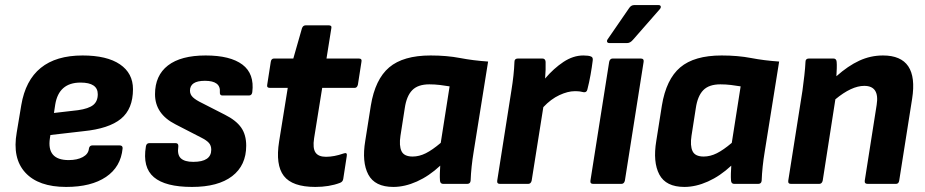

<svg xmlns="http://www.w3.org/2000/svg" viewBox="-20 -726 3653 758"><path d="M241 12Q132 12 80 -44.5Q28 -101 46 -203L64 -311Q97 -507 306 -507Q402 -507 453.5 -472Q505 -437 505 -374Q505 -296 457.5 -257Q410 -218 309 -208L179 -193L177 -180Q164 -94 251 -94Q285 -94 307 -106Q329 -118 331 -139Q333 -152 345 -152H452Q465 -152 464 -140Q457 -67 398.5 -27.5Q340 12 241 12ZM193 -280 288 -291Q330 -297 348 -311.5Q366 -326 366 -354Q366 -400 298 -400Q212 -400 198 -313Z M738 12Q633 12 587.5 -26.5Q542 -65 556 -148Q558 -161 570 -161H673Q685 -161 684 -148Q679 -115 694 -101Q709 -87 743 -87Q814 -87 814 -135Q814 -151 805 -161.5Q796 -172 774 -183L673 -235Q592 -276 592 -354Q592 -428 643 -467.5Q694 -507 792 -507Q889 -507 937 -471Q985 -435 976 -362Q974 -349 963 -349H858Q847 -349 848 -362Q852 -407 789 -407Q730 -407 730 -368Q730 -353 741.5 -342Q753 -331 778 -319L868 -273Q912 -251 932 -222.5Q952 -194 952 -151Q952 -73 896.5 -30.5Q841 12 738 12Z M1225 12Q1134 12 1100.5 -31.5Q1067 -75 1082 -168L1116 -379H1046Q1032 -379 1035 -392L1049 -482Q1051 -495 1062 -495H1138L1172 -614Q1176 -626 1187 -626H1278Q1291 -626 1288 -614L1269 -495H1396Q1410 -495 1407 -482L1393 -392Q1390 -379 1380 -379H1252L1220 -180Q1214 -141 1225.5 -124Q1237 -107 1267 -107Q1299 -107 1336 -120Q1352 -126 1349 -110L1335 -19Q1333 -8 1322 -4Q1301 4 1276.5 8Q1252 12 1225 12Z M1533 12Q1460 12 1434 -37Q1408 -86 1422 -170L1444 -309Q1461 -413 1516.5 -460Q1572 -507 1680 -507Q1744 -507 1796 -497Q1848 -487 1907 -483L1850 -127Q1845 -97 1842 -68.5Q1839 -40 1838 -13Q1837 0 1824 0H1730Q1718 0 1717 -13Q1716 -26 1716.5 -41.5Q1717 -57 1718 -72Q1674 -31 1626 -9.5Q1578 12 1533 12ZM1609 -108Q1635 -108 1661 -121Q1687 -134 1720 -162L1755 -385Q1738 -388 1717 -390.5Q1696 -393 1675 -393Q1630 -393 1607.5 -370Q1585 -347 1578 -299L1561 -190Q1555 -151 1565 -129.5Q1575 -108 1609 -108Z M1954 0Q1941 0 1943 -13L1999 -369Q2004 -400 2007 -427.5Q2010 -455 2011 -482Q2011 -495 2025 -495H2121Q2133 -495 2134 -482Q2135 -452 2132 -416Q2166 -456 2204.5 -481.5Q2243 -507 2283 -507Q2304 -507 2313 -503Q2322 -500 2320 -487Q2317 -462 2311.5 -431Q2306 -400 2299 -373Q2296 -360 2284 -362Q2277 -364 2269 -365Q2261 -366 2249 -366Q2222 -366 2188.5 -350.5Q2155 -335 2125 -303L2079 -13Q2076 0 2065 0Z M2322 0Q2309 0 2311 -13L2385 -482Q2388 -495 2399 -495H2509Q2523 -495 2521 -482L2447 -13Q2444 0 2433 0ZM2386 -556Q2379 -556 2377 -560.5Q2375 -565 2379 -571L2463 -693Q2471 -706 2484 -706H2579Q2587 -706 2588.5 -701Q2590 -696 2585 -690L2479 -569Q2468 -556 2456 -556Z M2682 12Q2609 12 2583 -37Q2557 -86 2571 -170L2593 -309Q2610 -413 2665.5 -460Q2721 -507 2829 -507Q2893 -507 2945 -497Q2997 -487 3056 -483L2999 -127Q2994 -97 2991 -68.5Q2988 -40 2987 -13Q2986 0 2973 0H2879Q2867 0 2866 -13Q2865 -26 2865.5 -41.5Q2866 -57 2867 -72Q2823 -31 2775 -9.5Q2727 12 2682 12ZM2758 -108Q2784 -108 2810 -121Q2836 -134 2869 -162L2904 -385Q2887 -388 2866 -390.5Q2845 -393 2824 -393Q2779 -393 2756.5 -370Q2734 -347 2727 -299L2710 -190Q2704 -151 2714 -129.5Q2724 -108 2758 -108Z M3103 0Q3090 0 3092 -13L3148 -368Q3152 -397 3155.5 -428Q3159 -459 3160 -482Q3160 -495 3174 -495H3270Q3282 -495 3283 -482Q3284 -472 3283.5 -456Q3283 -440 3282 -425Q3328 -466 3372.5 -486.5Q3417 -507 3466 -507Q3608 -507 3581 -336L3530 -13Q3528 0 3517 0H3406Q3392 0 3394 -13L3441 -312Q3453 -387 3392 -387Q3342 -387 3278 -334L3228 -13Q3225 0 3214 0Z"/></svg>

Font: Sofia Sans ExtraBold
Style: Italic
Weight: 800
Italic angle: -9°
Designer: Botio Nikoltchev, Ani Petrova
Foundry: lettersoup
Version: Version 4.100; ttfautohint (v1.8.4.7-5d5b)